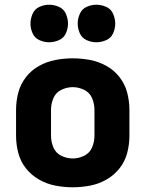

<svg xmlns="http://www.w3.org/2000/svg" viewBox="-20 -785 616 813"><path d="M288 8Q325 8 361.5 1Q398 -6 430.5 -24.5Q463 -43 486 -72Q509 -101 518.5 -137Q528 -173 528 -210V-320Q528 -357 518.5 -393Q509 -429 486 -458.5Q463 -488 430.5 -506Q398 -524 361.5 -531Q325 -538 288 -538Q251 -538 214.5 -531Q178 -524 145.5 -506Q113 -488 90 -458.5Q67 -429 57.5 -393Q48 -357 48 -320V-210Q48 -173 57.5 -137Q67 -101 90 -72Q113 -43 145.5 -24.5Q178 -6 214.5 1Q251 8 288 8ZM288 -114Q263 -114 239.5 -125.5Q216 -137 206 -161Q196 -185 196 -210V-320Q196 -345 206 -369Q216 -393 239.5 -404.5Q263 -416 288 -416Q313 -416 336.5 -404.5Q360 -393 370 -369Q380 -345 380 -320V-210Q380 -185 370 -161Q360 -137 336.5 -125.5Q313 -114 288 -114ZM388 -606Q409 -606 429.5 -615Q450 -624 459 -644Q468 -664 468 -685Q468 -706 459 -726.5Q450 -747 429.5 -756Q409 -765 388 -765Q367 -765 347 -756Q327 -747 318 -726.5Q309 -706 309 -685Q309 -664 318 -644Q327 -624 347 -615Q367 -606 388 -606ZM188 -606Q209 -606 229.5 -615Q250 -624 259 -644Q268 -664 268 -685Q268 -706 259 -726.5Q250 -747 229.5 -756Q209 -765 188 -765Q167 -765 147 -756Q127 -747 118 -726.5Q109 -706 109 -685Q109 -664 118 -644Q127 -624 147 -615Q167 -606 188 -606Z"/></svg>

Font: Iosevka Sparkle Heavy
Style: Regular
Weight: 900
Designer: Belleve Invis
Foundry: Belleve Invis
Version: Version 4.5.0; ttfautohint (v1.8.3)